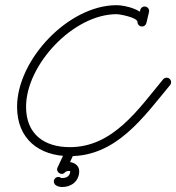

<svg xmlns="http://www.w3.org/2000/svg" viewBox="-20 -590 686 747"><path d="M525.7 -551.3C525.7 -551.3 525.7 -551.3 525.7 -551.3C522.3 -537 518.8 -522.8 515.4 -508.5C513.2 -499.1 519 -489.7 528.4 -487.4C537.8 -485.2 547.2 -491 549.5 -500.4C549.5 -500.4 549.5 -500.4 549.5 -500.4C552.9 -514.6 556.3 -528.9 559.7 -543.1C562 -552.5 556.2 -562 546.8 -564.2C537.4 -566.5 527.9 -560.7 525.7 -551.3ZM549.9 -504.5C549.9 -504.5 549.9 -504.5 549.9 -504.5C549.9 -551.1 467.8 -569.8 433.3 -569.8C246.2 -569.8 46.4 -357.6 46.4 -174.4C46.4 -49.8 131.4 17.5 252 17.5C433.3 17.5 537.8 -133.7 641.7 -259C647.8 -266.4 646.8 -277.5 639.4 -283.7C631.9 -289.8 620.9 -288.8 614.7 -281.4C518.7 -165.5 419.7 -17.5 252 -17.5C150.7 -17.5 81.4 -69.1 81.4 -174.4C81.4 -338.4 265.6 -534.8 433.3 -534.8C447 -534.8 514.9 -521.8 514.9 -504.4C514.9 -494.8 522.8 -486.9 532.4 -486.9C542.1 -486.9 549.9 -494.8 549.9 -504.4ZM259.4 -15.9C250.6 -19.9 240.2 -16.2 236.1 -7.4C225.4 15.6 214.7 38.6 204 61.6C199.7 70.7 203.7 79.2 210.4 83.6C217.1 87.9 226.5 88.1 233.1 80.4C236.2 76.8 242.1 75.3 246.8 75.3C251.9 75.3 253.2 75.5 253.2 75.9C253.2 94.3 239.4 102.6 222.3 102.6C218.9 102.6 218.7 103 218.5 102.8C211.2 96.5 200.2 97.2 193.8 104.5C187.5 111.8 188.2 122.8 195.5 129.2C195.5 129.2 195.5 129.2 195.5 129.2C202.6 135.4 213 137.6 222.3 137.6C258.7 137.6 288.2 113.7 288.2 75.9C288.2 53.3 267.4 40.3 246.8 40.3C231.9 40.3 216.5 46.1 206.6 57.6C200 65.2 205.2 74.4 213 79.5C220.9 84.6 231.4 85.5 235.7 76.4C246.4 53.4 257.1 30.4 267.9 7.4C271.9 -1.4 268.2 -11.8 259.4 -15.9Z"/></svg>

Font: FRB American Cursive Guidelines
Style: Italic
Weight: 400
Italic angle: -25°
Version: Version 2.0;Modular Font Editor K font №1